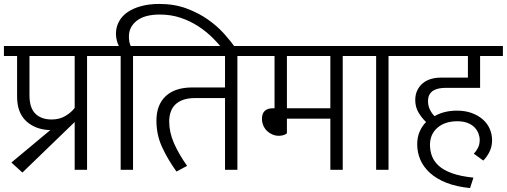

<svg xmlns="http://www.w3.org/2000/svg" viewBox="-30 -864 2579 977"><path d="M508 -579H413V0H350V-243L84 14L28 -37L226 -202Q151 -204 104 -247Q57 -290 57 -372V-579H-10V-630H508ZM120 -379Q120 -315 150 -285.5Q180 -256 233 -256Q273 -256 303 -274Q333 -292 350 -315V-579H120Z M584 -579H489V-630H575Q569 -640 564.5 -657.5Q560 -675 560 -692Q560 -726 575.5 -754.5Q591 -783 619.5 -802.5Q648 -822 689 -833Q730 -844 780 -844Q857 -844 919 -821Q981 -798 1029 -764Q1077 -730 1111.5 -691Q1146 -652 1168 -621L1174 -612L1128 -583L1118 -596Q1090 -633 1055.5 -668Q1021 -703 979.5 -730Q938 -757 889 -773.5Q840 -790 783 -790Q706 -790 666 -758.5Q626 -727 626 -679Q626 -649 635 -630H742V-579H647V0H584Z M963 -365Q927 -365 902 -356Q877 -347 861.5 -331.5Q846 -316 838.5 -294Q831 -272 831 -246Q831 -191 855 -136Q879 -81 922 -20L868 9Q823 -54 794.5 -116Q766 -178 766 -250Q766 -331 813.5 -375Q861 -419 948 -419H1115V-579H706V-630H1273V-579H1178V0H1115V-365Z M1430 -579V-313H1651V-579ZM1430 -186Q1426 -181 1414.5 -177Q1403 -173 1389 -173Q1372 -173 1356.5 -179.5Q1341 -186 1329 -197.5Q1317 -209 1310 -225Q1303 -241 1303 -260Q1303 -286 1317 -299.5Q1331 -313 1357 -313H1367V-579H1253V-630H1809V-579H1714V0H1651V-260H1430Z M1884 -579H1789V-630H2042V-579H1947V0H1884Z M2362 93Q2292 86 2241.5 66Q2191 46 2158 16Q2125 -14 2109 -51Q2093 -88 2093 -130Q2093 -166 2105.5 -194.5Q2118 -223 2138 -243Q2115 -265 2099 -292.5Q2083 -320 2083 -355Q2083 -383 2093.5 -404.5Q2104 -426 2121.5 -440.5Q2139 -455 2162.5 -462Q2186 -469 2212 -469H2351V-579H2023V-630H2529V-579H2413V-417H2239Q2221 -417 2204.5 -414Q2188 -411 2175.5 -403.5Q2163 -396 2155.5 -383Q2148 -370 2148 -349Q2148 -326 2157.5 -306.5Q2167 -287 2181 -273Q2230 -301 2295 -301Q2337 -301 2370 -289Q2403 -277 2426.5 -256.5Q2450 -236 2462 -208.5Q2474 -181 2474 -150Q2474 -118 2460.5 -91Q2447 -64 2429 -47L2381 -82Q2393 -94 2402 -111.5Q2411 -129 2411 -152Q2411 -168 2404.5 -185Q2398 -202 2384.5 -216Q2371 -230 2349 -238.5Q2327 -247 2297 -247Q2234 -247 2196 -214Q2158 -181 2158 -127Q2158 -97 2168 -70Q2178 -43 2202.5 -20.5Q2227 2 2270 17.5Q2313 33 2379 40Z"/></svg>

Font: Mukta Light
Style: Regular
Weight: 300
Designer: Girish Dalvi and Yashodeep Gholap
Foundry: Ek Type
Version: Version 2.538;PS 1.002;hotconv 16.6.51;makeotf.lib2.5.65220;